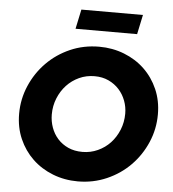

<svg xmlns="http://www.w3.org/2000/svg" viewBox="-60 -954 918 1019"><g transform="rotate(5 399.0 -444.0)"><path d="M51 0ZM785 -380Q785 -302 754.5 -231Q724 -160 671 -106Q618 -52 546 -20.5Q474 11 392 11Q321 11 258.5 -13.5Q196 -38 150 -82Q104 -126 77.5 -186.5Q51 -247 51 -320Q51 -398 81.5 -469Q112 -540 165 -594Q218 -648 289.5 -679.5Q361 -711 444 -711Q515 -711 577.5 -686.5Q640 -662 686 -618Q732 -574 758.5 -513.5Q785 -453 785 -380ZM612 -369Q612 -405 599.5 -438Q587 -471 564 -496.5Q541 -522 508 -537.5Q475 -553 433 -553Q389 -553 351 -535.5Q313 -518 285 -488Q257 -458 240.5 -417.5Q224 -377 224 -331Q224 -295 236 -261.5Q248 -228 271 -202.5Q294 -177 327 -162Q360 -147 403 -147Q446 -147 484.5 -164.5Q523 -182 551 -212Q579 -242 595.5 -282.5Q612 -323 612 -369ZM660 -899 638 -795H310L332 -899Z"/></g></svg>

Font: Rosa Sans Black
Style: Italic
Weight: 900
Italic angle: -12°
Designer: Pentagram / MCKL
Foundry: Pentagram / MCKL
Version: Version 1.005;September 16, 2019;FontCreator 11.5.0.2425 64-